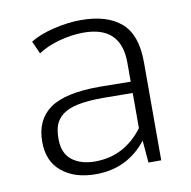

<svg xmlns="http://www.w3.org/2000/svg" viewBox="-67 -605 678 680"><g transform="rotate(-10 272.5 -265.5)"><path d="M230 -37.1Q179.2 -37.1 147.5 -61.5Q115.7 -85.9 115.7 -138.2Q115.7 -168 123 -188Q130.9 -208.5 149.9 -223.6Q170.4 -239.3 206.1 -246.6Q241.7 -253.9 297.9 -253.9H303.2L402.8 -252.9V-126.5Q335.9 -37.1 230 -37.1ZM57.1 -138.2Q57.1 -67.4 103 -30.3Q148.4 7.8 225.1 7.8Q338.9 7.8 408.2 -80.6L415 -0.5H460.9V-354Q460.9 -452.6 410.2 -496.1Q359.9 -539.1 266.1 -539.1Q219.2 -539.1 167 -526.4Q116.2 -514.2 83.5 -493.7L104 -448.2Q137.7 -470.2 182.1 -481.9Q226.6 -493.7 268.1 -493.7Q402.8 -493.7 402.8 -361.8V-293.5L297.9 -294.9H289.1Q167 -294.9 111.8 -255.9Q57.1 -216.3 57.1 -138.2Z"/></g></svg>

Font: My Font
Style: ExtraLight
Weight: 500
Designer: Vernon Adams
Foundry: newtypography
Version: Version 0.001